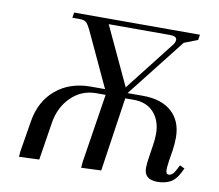

<svg xmlns="http://www.w3.org/2000/svg" viewBox="-78 -795 1019 894"><g transform="rotate(10 431.5 -347.5)"><path d="M65.9 3.9 67.9 -22 91.8 -168Q107.4 -264.6 173.3 -320.3Q239.3 -376 338.9 -376H405.8L284.2 -637.2Q272.9 -660.2 263.7 -668.5Q254.4 -676.8 232.9 -676.8H198.2L202.1 -702.1H796.9L793 -676.8L729 -651.9L512.2 -376H585Q673.3 -376 721.7 -332Q770 -288.1 770 -210.9Q770 -179.2 765.1 -147.9L757.8 -104Q752.9 -68.8 752.9 -58.1Q752.9 -35.2 766.1 -35.2Q784.7 -35.2 799.8 -64.9L811 -86.9L834 -76.2L823.2 -54.2Q805.2 -19 779.5 -6.1Q753.9 6.8 720.2 6.8Q657.2 6.8 657.2 -47.9Q657.2 -66.9 663.1 -105L670.9 -155.8Q675.8 -185.5 675.8 -211.9Q675.8 -273.4 641.6 -311.8Q607.4 -350.1 547.9 -350.1H505.9L454.1 0L359.9 3.9L361.8 -22L413.1 -350.1H368.2Q299.3 -350.1 250 -301.5Q200.7 -252.9 189 -176.8L161.1 0ZM370.1 -676.8 499 -400.9 683.1 -636.2Q691.9 -648.4 691.9 -659.2Q691.9 -676.8 660.2 -676.8Z"/></g></svg>

Font: Dihjauti S
Style: Bold Italic
Weight: 700
Italic angle: -9°
Designer: T. Christopher White
Version: Version 3.0.0